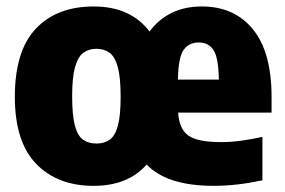

<svg xmlns="http://www.w3.org/2000/svg" viewBox="-20 -578 902 608"><path d="M276.5 10.5Q162 10.5 94.5 -59.2Q27 -129 27 -271.5Q27 -417 93.5 -487.2Q160 -557.5 276.5 -557.5Q336.5 -557.5 380.8 -537Q425 -516.5 453.5 -478Q481 -516 522.8 -536.8Q564.5 -557.5 619.5 -557.5Q722 -557.5 781 -485.2Q840 -413 840 -270.5V-221.5H544Q547.5 -169 576.8 -148.5Q606 -128 680 -128Q711 -128 744.2 -132.5Q777.5 -137 811 -144.5V-7Q768.5 2 731.2 6.2Q694 10.5 657 10.5Q508.5 10.5 444.5 -57Q385 10.5 276.5 10.5ZM609.5 -443.5Q577.5 -443.5 561 -419.2Q544.5 -395 543.5 -326H673Q672 -395 656.2 -419.2Q640.5 -443.5 609.5 -443.5ZM285.5 -123.5Q310 -123.5 327.2 -135.5Q344.5 -147.5 353.2 -179.5Q362 -211.5 362 -271.5Q362 -333 353 -365.8Q344 -398.5 326.8 -411Q309.5 -423.5 285.5 -423.5Q261 -423.5 244 -411Q227 -398.5 217.8 -366Q208.5 -333.5 208.5 -273.5Q208.5 -212.5 217.2 -180Q226 -147.5 243.2 -135.5Q260.5 -123.5 285.5 -123.5Z"/></svg>

Font: Encode Sans SmCnd XBd
Style: Regular
Weight: 800
Width: 4
Designer: Multiple Designers
Foundry: Impallari Type
Version: Version 3.002; ttfautohint (v1.8.3) -l 8 -r 50 -G 200 -x 14 